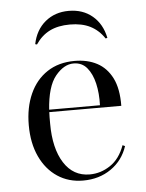

<svg xmlns="http://www.w3.org/2000/svg" viewBox="-48 -650 533 701"><g transform="rotate(-5 218.5 -299.0)"><path d="M229 11.3Q175.8 11.3 135.1 -15.7Q94.4 -42.7 71.4 -91.9Q48.4 -141.1 48.4 -207.3Q48.4 -271.8 70.6 -321.4Q92.7 -371 134.7 -398.8Q176.6 -426.6 235.5 -426.6Q282.3 -426.6 317.3 -408.1Q352.4 -389.5 372.2 -350.4Q391.9 -311.3 391.1 -248.4H96.8L96 -257.3H313.7Q315.3 -300.8 306.9 -337.1Q298.4 -373.4 279.8 -395.6Q261.3 -417.7 230.6 -417.7Q195.2 -417.7 164.1 -379.8Q133.1 -341.9 127.4 -255.6V-254Q126.6 -241.9 126.6 -229.8Q126.6 -217.7 126.6 -206.5Q126.6 -115.3 160.5 -62.1Q194.4 -8.9 254.8 -8.9Q295.2 -8.9 330.2 -32.3Q365.3 -55.6 383.1 -104.8L391.9 -100.8Q375 -49.2 331.5 -19Q287.9 11.3 229 11.3ZM229.8 -610.5Q281.5 -610.5 316.5 -581Q351.6 -551.6 362.1 -500L355.6 -498.4Q334.7 -529.8 304 -545.2Q273.4 -560.5 229.8 -560.5Q186.3 -560.5 155.6 -545.2Q125 -529.8 104 -498.4L97.6 -500Q108.1 -551.6 143.5 -581Q179 -610.5 229.8 -610.5Z"/></g></svg>

Font: Playfair 144pt SemiCondensed Light
Style: Regular
Weight: 300
Width: 4
Designer: Claus Eggers Sørensen
Foundry: Claus Eggers Sørensen
Version: Version 2.203